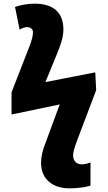

<svg xmlns="http://www.w3.org/2000/svg" viewBox="-20 -788 588 1048"><path d="M359 240C419 240 459 230 474 225V99C462 103 446 109 426 109C394 109 379 86 379 60C379 43 387 16 400 -19L505 -296L500 -393L228 -340L291 -494C310 -540 326 -583 326 -627C326 -716 275 -768 169 -768C131 -768 92 -761 62 -750L87 -626C97 -633 114 -640 128 -640C146 -640 160 -629 160 -613C160 -589 152 -565 142 -538L43 -284V-163L306 -218L227 -4C213 31 204 68 204 101C204 191 269 240 359 240Z"/></svg>

Font: Noto Sans UI Black
Style: Regular
Weight: 900
Designer: Monotype Design Team
Foundry: Monotype Imaging Inc.
Version: Version 1.901